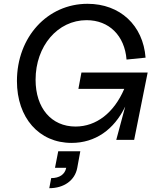

<svg xmlns="http://www.w3.org/2000/svg" viewBox="-20 -735 852 1009"><path d="M356 16C480 16 579 -53 638 -175L591 0H685L756 -354H408L392 -268H633C579 -142 486 -70 377 -70C250 -70 167 -167 167 -316C167 -493 283 -629 435 -629C553 -629 635 -548 645 -422L745 -432C732 -602 611 -715 440 -715C229 -715 69 -540 69 -309C69 -116 185 16 356 16ZM249 201 239 254C316 254 374 213 386 147L402 60H286L269 147H328C321 182 292 201 249 201Z"/></svg>

Font: Uncut Sans Medium Italic
Style: Regular
Weight: 500
Italic angle: -11°
Designer: Kasper Nordkvist
Foundry: UNCUT.wtf
Version: Version 1.304;Glyphs 3.2 (3246)